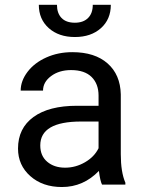

<svg xmlns="http://www.w3.org/2000/svg" viewBox="-20 -750 584 780"><path d="M394.5 0Q386.7 -15.6 381.8 -55.7Q318.8 9.8 231.4 9.8Q153.3 9.8 103.3 -34.4Q53.2 -78.6 53.2 -146.5Q53.2 -229 116 -274.7Q178.7 -320.3 292.5 -320.3H380.4V-361.8Q380.4 -409.2 352.1 -437.3Q323.7 -465.3 268.6 -465.3Q220.2 -465.3 187.5 -440.9Q154.8 -416.5 154.8 -381.8H64Q64 -421.4 92 -458.3Q120.1 -495.1 168.2 -516.6Q216.3 -538.1 273.9 -538.1Q365.2 -538.1 417 -492.4Q468.8 -446.8 470.7 -366.7V-123.5Q470.7 -50.8 489.3 -7.8V0ZM244.6 -68.8Q287.1 -68.8 325.2 -90.8Q363.3 -112.8 380.4 -147.9V-256.3H309.6Q143.6 -256.3 143.6 -159.2Q143.6 -116.7 171.9 -92.8Q200.2 -68.8 244.6 -68.8ZM430.2 -730.5Q430.2 -671.4 389.9 -635.5Q349.6 -599.6 284.2 -599.6Q218.8 -599.6 178.2 -635.7Q137.7 -671.9 137.7 -730.5H211.4Q211.4 -696.3 230 -677Q248.5 -657.7 284.2 -657.7Q318.4 -657.7 337.6 -676.8Q356.9 -695.8 356.9 -730.5Z"/></svg>

Font: SteelSelectRoboto
Style: Roboto-Regular
Weight: 400
Designer: Google
Version: Version 2.137; 2017